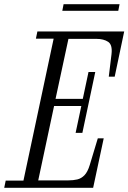

<svg xmlns="http://www.w3.org/2000/svg" viewBox="-48 -889 608 909"><path d="M-28 0 -21 -34H63L206 -706H122L129 -740H540L495 -526H467L480 -633Q485 -677 464 -691Q443 -705 408 -705H276L215 -421H344L371 -548H403L342 -260H310L337 -387H208L133 -35H275Q299 -35 318 -39.5Q337 -44 352 -59.5Q367 -75 377 -108L415 -234H443L393 0ZM247 -838 253 -869H518L512 -838Z"/></svg>

Font: Xanh Mono
Style: Italic
Weight: 400
Italic angle: -12°
Monospace: yes
Designer: Lam Bao, Duy Dao
Foundry: Yellow Type Foundry
Version: Version 3.101; ttfautohint (v1.8.3)